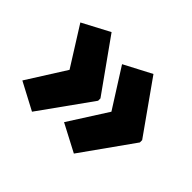

<svg xmlns="http://www.w3.org/2000/svg" viewBox="-110 -689 817 817"><g transform="rotate(45 298.0 -280.5)"><path d="M570 -273 405 -41 281 -106 392 -280 281 -455 405 -520 570 -287ZM319 -273 153 -41 30 -106 140 -280 30 -455 153 -520 319 -287Z"/></g></svg>

Font: Noto Sans Ethiopic Condensed Black
Style: Regular
Weight: 900
Width: 3
Designer: Monotype Design Team
Foundry: Monotype Imaging Inc.
Version: Version 2.102; ttfautohint (v1.8.4.7-5d5b)